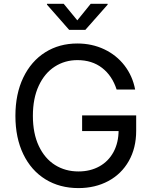

<svg xmlns="http://www.w3.org/2000/svg" viewBox="-20 -962 786 992"><path d="M59.6 -363.3Q59.6 -476.6 100.3 -561.3Q141.1 -646 213.6 -691.7Q286.1 -737.3 379.4 -737.3Q455.1 -737.3 518.6 -707.3Q582 -677.2 623.5 -623.3Q665 -569.3 678.2 -499.5H582.5Q559.6 -570.8 507.6 -611.1Q455.6 -651.4 379.9 -651.4Q314.9 -651.4 262.7 -617.7Q210.4 -584 180.2 -519Q149.9 -454.1 149.9 -363.3Q149.9 -272.9 180.4 -208Q210.9 -143.1 264.2 -109.6Q317.4 -76.2 385.3 -76.2Q446.3 -76.2 493.4 -102.3Q540.5 -128.4 566.7 -177Q592.8 -225.6 592.8 -290L620.6 -284.7H404.3V-365.7H683.6V-286.1Q683.6 -197.3 645.5 -130.1Q607.4 -63 539.6 -26.6Q471.7 9.8 385.3 9.8Q288.6 9.8 214.8 -35.6Q141.1 -81.1 100.3 -165.5Q59.6 -250 59.6 -363.3ZM379.4 -856.9 448.7 -942.4H536.1V-938L420.9 -807.6H337.4L222.7 -938V-942.4H309.1Z"/></svg>

Font: Inter RS Variable
Style: Regular
Weight: 400
Designer: Rasmus Andersson (customised by Maria Ramos and Noel Pretorius)
Foundry: rsms
Version: Version 3.001;Glyphs 3.2.3 (3260)